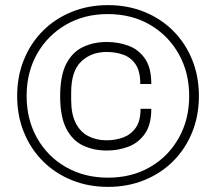

<svg xmlns="http://www.w3.org/2000/svg" viewBox="-20 -718 844 750"><path d="M402 12Q325 12 260 -14.5Q195 -41 147.5 -88.5Q100 -136 73.5 -201Q47 -266 47 -343Q47 -420 73.5 -485Q100 -550 147.5 -597.5Q195 -645 260 -671.5Q325 -698 402 -698Q479 -698 544 -671.5Q609 -645 656.5 -597.5Q704 -550 730.5 -485Q757 -420 757 -343Q757 -266 730.5 -201Q704 -136 656.5 -88.5Q609 -41 544 -14.5Q479 12 402 12ZM397 -130Q346 -130 304.5 -149.5Q263 -169 239 -215.5Q215 -262 215 -342Q215 -422 238.5 -468Q262 -514 303.5 -534Q345 -554 397 -554Q442 -554 481.5 -539.5Q521 -525 546 -489.5Q571 -454 571 -390H528Q528 -440 509.5 -467Q491 -494 461 -504.5Q431 -515 397 -515Q336 -515 297 -477.5Q258 -440 258 -357V-328Q258 -273 275.5 -238Q293 -203 324.5 -186.5Q356 -170 396 -170Q431 -170 461 -181Q491 -192 510 -218.5Q529 -245 529 -293H571Q571 -231 546 -195.5Q521 -160 481.5 -145Q442 -130 397 -130ZM402 -24Q494 -24 565.5 -65Q637 -106 678 -178.5Q719 -251 719 -343Q719 -435 678 -507.5Q637 -580 565.5 -621.5Q494 -663 401 -663Q309 -663 237.5 -621.5Q166 -580 125 -508Q84 -436 84 -343Q84 -251 125 -178.5Q166 -106 238 -65Q310 -24 402 -24Z"/></svg>

Font: Archivo SemiExpanded Thin
Style: Regular
Weight: 250
Width: 6
Designer: Hector Gatti
Foundry: Omnibus-Type
Version: Version 2.001